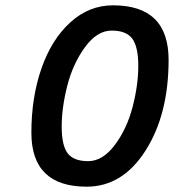

<svg xmlns="http://www.w3.org/2000/svg" viewBox="-20 -691 654 722"><path d="M405 -671Q614 -671 614 -466Q614 -261 527.5 -125Q441 11 306 11Q98 11 98 -192Q98 -325 136 -434Q174 -543 244.5 -607Q315 -671 405 -671ZM500 -443Q500 -515 477.5 -545.5Q455 -576 400 -576Q345 -576 299.5 -513.5Q254 -451 233 -368.5Q212 -286 212 -215Q212 -144 234.5 -114.5Q257 -85 311.5 -85Q366 -85 411.5 -145.5Q457 -206 478.5 -288.5Q500 -371 500 -443Z"/></svg>

Font: Titillium Web
Style: SemiBold Italic
Weight: 600
Italic angle: -13°
Version: Version 1.001;PS 57.000;hotconv 1.0.70;makeotf.lib2.5.55311